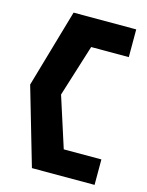

<svg xmlns="http://www.w3.org/2000/svg" viewBox="-107 -686 628 823"><g transform="rotate(15 207.5 -275.0)"><path d="M16 -274 116 70H394V-43H227L155 -267L227 -497H394V-620H116Z"/></g></svg>

Font: Charger Sport
Style: Ult
Weight: 1000
Designer: Jasper
Foundry: Cannot Into Space Fonts
Version: Version 1.1